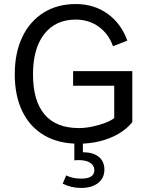

<svg xmlns="http://www.w3.org/2000/svg" viewBox="-20 -707 731 952"><path d="M342.5 -354.2V-282H546.4V-121.6Q530.3 -108.6 500.4 -97.3Q470.5 -85.9 436 -79Q401.6 -72 370.8 -72Q258.3 -72 200.9 -139.5Q143.6 -207 143.6 -338.9Q143.6 -466.8 199.6 -538.3Q255.6 -609.9 355.5 -609.9Q420.2 -609.9 469.1 -574.8Q518.1 -539.8 540.3 -477.8L611.3 -505.6Q580.3 -591.3 512.9 -639.2Q445.6 -687 356 -687Q264.2 -687 195.9 -644.2Q127.7 -601.3 90.5 -523.2Q53.2 -445.1 53.2 -338.9Q53.2 -231.2 91.2 -153.9Q129.2 -76.7 200.1 -35.5Q271 5.6 369.6 5.6Q425.5 5.6 476 -7Q526.4 -19.5 567.5 -43.5Q608.6 -67.4 636 -101.1V-354.2ZM497.6 133.8Q497.6 93.3 469.6 70.6Q441.7 47.9 390.9 47.9V-0.5H348.6V88.1Q354.2 87.4 359.9 87.2Q365.5 86.9 370.8 86.9Q406.2 86.9 427 100.1Q447.8 113.3 447.8 136.5Q447.8 178.7 382.8 178.7Q339.4 178.7 308.3 162.8L290.8 203.6Q333.7 224.9 381.6 224.9Q435.3 224.9 466.4 200.4Q497.6 176 497.6 133.8Z"/></svg>

Font: Estedad-FD-VF Thin
Style: Regular
Weight: 100
Designer: Amin Abedi
Version: Version 5.0